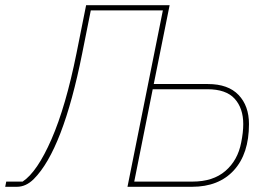

<svg xmlns="http://www.w3.org/2000/svg" viewBox="-60 -718 1047 738"><path d="M-40 0 -36 -20H27Q83 -57 138 -183Q193 -309 234 -513L271 -698H592L531 -395H739Q817 -395 857 -353Q897 -311 897 -241Q897 -127 839 -63.5Q781 0 678 0H430L566 -678H289L256 -513Q182 -142 70 -30Q40 0 5 0ZM456 -20H680Q759 -20 806.5 -61Q854 -102 867 -170Q875 -209 875 -241Q875 -302 842 -338.5Q809 -375 737 -375H527Z"/></svg>

Font: IBM Plex Sans Thin
Style: Italic
Weight: 100
Italic angle: -11.31°
Designer: Mike Abbink, Paul van der Laan, Pieter van Rosmalen
Foundry: Bold Monday
Version: Version 3.0